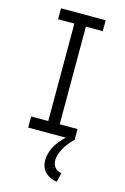

<svg xmlns="http://www.w3.org/2000/svg" viewBox="-128 -682 631 967"><g transform="rotate(15 187.5 -198.0)"><path d="M61 0H257C211 42 186 90 186 137C186 188 220 218 270 227L282 179C250 173 235 151 235 123C235 87 261 38 302 0H303V-57H210V-566H298V-623H65V-566H150V-58H61Z"/></g></svg>

Font: Inconsolata Condensed
Style: Regular
Weight: 400
Width: 3
Monospace: yes
Designer: Raph Levien, Cyreal, Brenton Simpson
Foundry: Raph Levien, Cyreal, Google
Version: Version 3.100